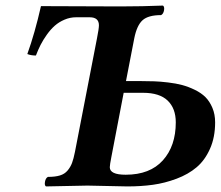

<svg xmlns="http://www.w3.org/2000/svg" viewBox="-20 -667 792 689"><path d="M493.2 -334H423.8L379.9 -105Q374 -75.2 374 -66.9Q374 -40 431.2 -40Q518.1 -40 564.5 -91.6Q610.8 -143.1 610.8 -228Q610.8 -277.8 581.8 -305.9Q552.7 -334 493.2 -334ZM145 2Q139.2 -1.5 141.4 -14.6Q143.6 -27.8 151.9 -32.2Q178.2 -32.2 195.1 -37.4Q211.9 -42.5 222.4 -54.9Q232.9 -67.4 238.5 -82.3Q244.1 -97.2 249 -122.1L328.1 -529.8Q335 -564.9 335 -576.2Q335 -605 301.8 -605H252.9Q231.4 -605 211.4 -596.4Q191.4 -587.9 176.5 -574.7Q161.6 -561.5 148.2 -542.7Q134.8 -523.9 125.7 -506.1Q116.7 -488.3 108.9 -467.8Q90.8 -467.8 78.1 -473.1Q105 -547.9 127 -645Q170.9 -645 260 -644.5Q349.1 -644 393.1 -644H418.9Q488.8 -644 564.9 -647Q570.8 -642.6 568.6 -629.9Q566.4 -617.2 558.1 -612.8Q512.2 -612.8 491.7 -594.5Q471.2 -576.2 461.9 -529.8L432.1 -376H486.8Q512.7 -376 533.7 -375.2Q554.7 -374.5 583.3 -371.1Q611.8 -367.7 633.8 -361.8Q655.8 -356 679 -344.7Q702.1 -333.5 717.3 -318.4Q732.4 -303.2 742.2 -280Q752 -256.8 752 -228Q752 -174.3 733.6 -133.1Q715.3 -91.8 685.5 -66.7Q655.8 -41.5 613.5 -25.6Q571.3 -9.8 528.8 -3.9Q486.3 2 437 2Q413.1 2 365.5 0.5Q317.9 -1 293.9 -1Q269.5 -1 219.5 0.5Q169.4 2 145 2Z"/></svg>

Font: Common Serif
Style: Bold Italic
Weight: 700
Italic angle: -12°
Designer: Philipp H. Poll, Khaled Hosny
Foundry: Stefan Peev, Context Ltd.
Version: Version 1.026